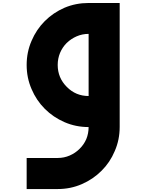

<svg xmlns="http://www.w3.org/2000/svg" viewBox="-20 -860 988 1298"><path d="M160.2 -420.9Q160.2 -507.8 193.4 -584Q225.6 -660.2 283.2 -717.8Q339.8 -774.4 416 -807.6Q492.2 -839.8 579.1 -839.8Q579.1 -770.5 579.1 -630.9Q536.1 -630.9 498 -614.3Q460 -597.7 430.7 -569.3Q402.3 -541 385.7 -502Q370.1 -463.9 370.1 -420.9Q317.4 -420.9 264.6 -420.9Q212.9 -420.9 160.2 -420.9ZM160.2 -420.9Q229.5 -420.9 370.1 -420.9Q370.1 -334 431.6 -272.5Q492.2 -210.9 579.1 -210.9Q579.1 -141.6 579.1 -1Q492.2 -1 416 -34.2Q339.8 -67.4 283.2 -124Q225.6 -181.6 193.4 -257.8Q160.2 -334 160.2 -420.9ZM789.1 -2Q718.8 -2 579.1 -2Q579.1 -281.2 579.1 -839.8Q649.4 -839.8 789.1 -839.8Q789.1 -560.5 789.1 -2ZM789.1 -2Q789.1 85 755.9 161.1Q723.6 238.3 666 294.9Q609.4 351.6 533.2 384.8Q457 418 370.1 418Q370.1 347.7 370.1 208Q413.1 208 451.2 191.4Q489.3 174.8 517.6 146.5Q546.9 118.2 563.5 80.1Q579.1 42 579.1 -2Q631.8 -2 684.6 -2Q736.3 -2 789.1 -2ZM370.1 208Q370.1 278.3 370.1 418Q299.8 418 160.2 418Q160.2 347.7 160.2 208Q229.5 208 370.1 208Z"/></svg>

Font: CornerV20
Style: Regular
Weight: 400
Designer: Olivier Tavernier
Version: Version 20